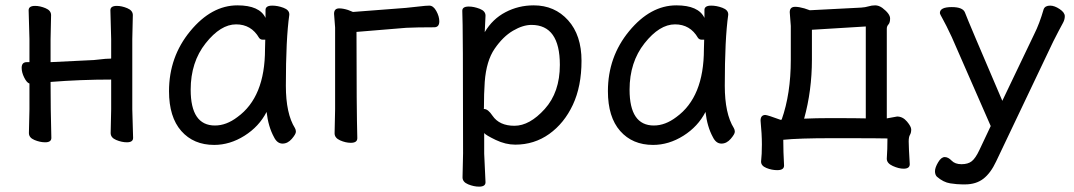

<svg xmlns="http://www.w3.org/2000/svg" viewBox="-20 -512 3973 710"><path d="M449.2 14.2Q430.2 14.2 409.7 5.6Q389.2 -2.9 389.2 -20L391.1 -107.9V-217.8Q277.8 -217.8 167 -209Q167 -108.9 169.9 -2Q169.9 14.2 147 14.2Q127.9 14.2 107.4 5.6Q86.9 -2.9 86.9 -20L88.9 -107.9V-203.1Q79.1 -206.1 69.6 -225.1Q60.1 -244.1 60.1 -261.2Q60.1 -282.2 79.1 -282.2H88.9V-367.2L85.9 -474.1Q85.9 -490.2 109.9 -490.2Q127.9 -490.2 148.4 -481.7Q168.9 -473.1 168.9 -456.1L167 -367.2V-282.2L327.1 -290Q340.8 -291 356 -293Q371.1 -294.9 380.9 -294.9Q391.1 -294.9 391.1 -295.9V-367.2L388.2 -474.1Q388.2 -490.2 412.1 -490.2Q430.2 -490.2 450.7 -481.7Q471.2 -473.1 471.2 -456.1L469.2 -367.2V-107.9L472.2 -2Q472.2 14.2 449.2 14.2Z M774.9 -47.9Q816.9 -47.9 857.9 -79.1Q960 -152.8 960 -330.1L960.9 -365.2H952.1Q942.9 -365.2 938 -372.1Q909.2 -421.9 853 -421.9Q795.9 -421.9 740.5 -352.1Q685.1 -282.2 685.1 -180.2Q685.1 -47.9 774.9 -47.9ZM772 23.9Q695.8 23.9 650.4 -27.6Q605 -79.1 605 -174.8Q605 -301.8 683.6 -397Q762.2 -492.2 857.9 -492.2Q939.9 -492.2 961.9 -445.8V-475.1Q961.9 -491.2 986.8 -491.2Q1006.8 -491.2 1028.3 -483.2Q1049.8 -475.1 1049.8 -459V-457Q1037.1 -368.2 1037.1 -194.8Q1037.1 -91.8 1070.8 -38.1Q1074.2 -32.2 1074.2 -24.9Q1074.2 -16.1 1059.1 1.5Q1043.9 19 1024.9 19Q1004.9 19 993.2 -4.9Q972.2 -43 965.8 -98.1Q938 -43.9 884 -10Q830.1 23.9 772 23.9Z M1277.3 16.1Q1258.3 16.1 1237.8 7.1Q1217.3 -2 1217.3 -19L1219.2 -107.9V-410.2L1215.3 -460.9Q1215.3 -481 1234.4 -481Q1248.5 -481 1267.1 -475.1L1285.2 -467.8L1481.4 -482.9Q1503.4 -484.9 1529.3 -488Q1555.2 -491.2 1567.4 -491.2Q1582.5 -491.2 1593.5 -471.2Q1604.5 -451.2 1604.5 -433.1Q1604.5 -411.1 1585.4 -411.1Q1520.5 -411.1 1482.4 -409.2L1298.3 -394Q1298.3 -106.9 1301.3 -1Q1301.3 16.1 1277.3 16.1Z M1882.3 -46.9Q1938.5 -46.9 1994.4 -108.9Q2050.3 -170.9 2050.3 -272Q2050.3 -419.9 1945.3 -419.9Q1913.6 -419.9 1877 -398.4Q1840.3 -377 1809.3 -332Q1778.3 -287.1 1772.5 -209Q1769.5 -167 1769.5 -110.8L1768.6 -109.9Q1768.6 -108.9 1770.5 -108.9Q1784.7 -108.9 1801.3 -84Q1826.7 -46.9 1882.3 -46.9ZM1751.5 178.2Q1732.4 178.2 1711.4 169.7Q1690.4 161.1 1690.4 144L1692.4 55.2Q1692.4 -420.9 1689.5 -472.2Q1689.5 -487.8 1713.4 -487.8Q1732.4 -487.8 1753.9 -479.5Q1775.4 -471.2 1775.4 -454.1L1772.5 -393.1Q1801.3 -441.9 1849.4 -467Q1897.5 -492.2 1953.6 -492.2Q2031.2 -492.2 2080.8 -437Q2130.4 -381.8 2130.4 -287.1Q2130.4 -192.9 2098.4 -124.5Q2066.4 -56.2 2011 -16.6Q1955.6 22.9 1885.3 22.9Q1849.6 22.9 1813 5.4Q1776.4 -12.2 1770.5 -20V56.2L1775.4 162.1Q1775.4 178.2 1751.5 178.2Z M2397.9 -47.9Q2439.9 -47.9 2481 -79.1Q2583 -152.8 2583 -330.1L2584 -365.2H2575.2Q2565.9 -365.2 2561 -372.1Q2532.2 -421.9 2476.1 -421.9Q2418.9 -421.9 2363.5 -352.1Q2308.1 -282.2 2308.1 -180.2Q2308.1 -47.9 2397.9 -47.9ZM2395 23.9Q2318.8 23.9 2273.4 -27.6Q2228 -79.1 2228 -174.8Q2228 -301.8 2306.6 -397Q2385.3 -492.2 2481 -492.2Q2563 -492.2 2585 -445.8V-475.1Q2585 -491.2 2609.9 -491.2Q2629.9 -491.2 2651.4 -483.2Q2672.9 -475.1 2672.9 -459V-457Q2660.2 -368.2 2660.2 -194.8Q2660.2 -91.8 2693.8 -38.1Q2697.3 -32.2 2697.3 -24.9Q2697.3 -16.1 2682.1 1.5Q2667 19 2647.9 19Q2627.9 19 2616.2 -4.9Q2595.2 -43 2588.9 -98.1Q2561 -43.9 2507.1 -10Q2453.1 23.9 2395 23.9Z M2953.6 -73.2Q2999.5 -75.2 3045.4 -75.2Q3156.2 -75.2 3181.6 -74.2V-414.1L2982.4 -401.9V-292Q2982.4 -176.8 2953.6 -73.2ZM2854.5 117.2Q2833.5 117.2 2814 109.1Q2794.4 101.1 2794.4 85.9V85Q2797.4 60.1 2797.4 22Q2797.4 -16.1 2792.5 -65.9Q2792.5 -86.9 2810.5 -86.9Q2820.3 -85.9 2866.7 -68.8L2870.6 -69.8Q2904.3 -165 2904.3 -291V-416L2900.4 -466.8Q2900.4 -486.8 2920.4 -486.8Q2934.6 -486.8 2954.6 -481L2974.6 -474.1L3164.6 -483.9Q3179.7 -484.9 3191.7 -488.5Q3203.6 -492.2 3216.3 -492.2Q3229.5 -492.2 3242.7 -482.9Q3271.5 -460.9 3271.5 -443.8Q3271.5 -428.2 3265.4 -421.6Q3259.3 -415 3259.3 -405.8V-74.2L3297.4 -81.1Q3318.4 -81.1 3334 -62.5Q3349.6 -43.9 3349.6 -33.2Q3349.6 -21 3345 -13.4Q3340.3 -5.9 3340.3 11.2Q3340.3 30.8 3344.2 95.2Q3344.2 111.8 3321.3 111.8Q3303.7 111.8 3281.5 101.8Q3259.3 91.8 3259.3 75.2V74.2Q3261.7 40 3261.7 0Q3249.5 -1 3056.6 -1Q2932.6 -1 2876.5 4.9Q2876.5 48.8 2879.4 100.1Q2879.4 117.2 2854.5 117.2Z M3548.3 169.9H3538.6Q3519.5 169.9 3493.9 166Q3468.3 162.1 3444.3 141.1Q3437.5 133.8 3437.5 121.1Q3437.5 107.9 3449 88.4Q3460.4 68.8 3473.6 68.8Q3486.3 68.8 3499 82Q3511.7 95.2 3535.6 95.2Q3559.6 95.2 3573.5 84.2Q3587.4 73.2 3601.6 43L3643.6 -45.9L3499.5 -375Q3477.5 -421.9 3466.6 -440.9Q3455.6 -460 3455.6 -463.9Q3455.6 -485.8 3499.5 -485.8Q3540.5 -485.8 3548.3 -465.8Q3559.6 -435.1 3686.5 -139.2L3804.7 -386.2Q3823.7 -423.8 3839.4 -478Q3844.7 -491.2 3863.3 -491.2Q3879.4 -491.2 3898.4 -478.5Q3917.5 -465.8 3917.5 -452.1Q3917.5 -439.9 3911.4 -428.5Q3905.3 -417 3894.3 -396.5Q3883.3 -376 3874.5 -357.9L3663.6 85Q3643.6 127.9 3616.5 148.9Q3589.4 169.9 3548.3 169.9Z"/></svg>

Font: LXGW WenKai GB Screen
Style: Regular
Weight: 400
Designer: LXGW / Fontworks Inc.
Foundry: LXGW / Fontworks Inc.
Version: Version 1.321;February 19, 2024;FontCreator 14.0.0.2901 64-b